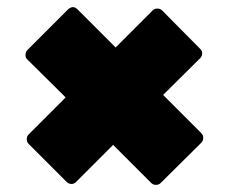

<svg xmlns="http://www.w3.org/2000/svg" viewBox="-20 -595 640 538"><path d="M167 -85 60 -192Q55 -197 55 -205Q55 -213 60 -218L164 -322L57 -428Q51 -433 51.5 -441.5Q52 -450 57 -455L171 -569Q185 -581 197 -569L304 -462L408 -566Q413 -571 421 -571Q429 -571 434 -566L541 -458Q547 -452 546.5 -444.5Q546 -437 541 -432L437 -329L544 -222Q550 -216 549.5 -208Q549 -200 544 -195L430 -82Q425 -77 417 -77Q409 -77 404 -82L297 -189L193 -85Q187 -79 179.5 -79.5Q172 -80 167 -85Z"/></svg>

Font: LINE Seed Sans App Heavy
Style: Regular
Weight: 900
Designer: LINE VX Design & Dalton Maag Ltd & Sandoll Inc
Foundry: Dalton Maag Ltd
Version: Version 1.003